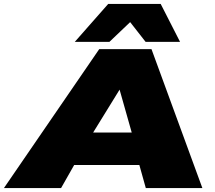

<svg xmlns="http://www.w3.org/2000/svg" viewBox="-60 -961 1101 981"><path d="M-40 0 447 -710H714L974 0H685L652 -118H319L252 0ZM416 -284H613L551 -503ZM322 -747 493 -941H761L860 -747H684L605 -848L499 -747Z"/></svg>

Font: Georama ExtraExtended ExtraBold
Style: Italic
Weight: 800
Width: 8
Italic angle: -9°
Designer: Jean-Baptiste Levee
Foundry: Production Type
Version: Version 1.000